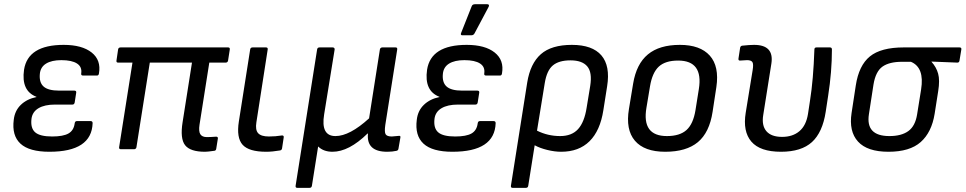

<svg xmlns="http://www.w3.org/2000/svg" viewBox="-20 -715 4627 920"><path d="M216.8 12.2Q120.1 12.2 78.1 -26.6Q36.1 -65.4 45.9 -141.1Q50.8 -184.6 79.8 -212.6Q108.9 -240.7 154.8 -250V-251Q80.6 -279.3 95.2 -380.9Q113.8 -500 285.2 -500Q373 -500 419.2 -463.4Q465.3 -426.8 454.1 -362.8Q452.6 -353 444.8 -353H377.9Q367.7 -353 369.1 -362.8Q374 -394.5 349.1 -410.6Q324.2 -426.8 273.9 -426.8Q227.5 -426.8 200.7 -410.2Q173.8 -393.6 170.9 -360.8Q167 -319.8 189 -300.3Q210.9 -280.8 263.2 -280.8H335.9Q346.7 -280.8 345.2 -271L337.9 -224.1Q335.9 -213.9 327.1 -213.9H243.2Q193.8 -213.9 164.6 -196.5Q135.3 -179.2 130.9 -146Q125.5 -101.1 148.4 -81.1Q171.4 -61 230 -61Q282.7 -61 308.1 -75.4Q333.5 -89.8 337.9 -124Q339.4 -134.8 348.1 -134.8H414.1Q423.8 -134.8 423.8 -125Q419.4 12.2 216.8 12.2Z M961.9 12.2Q891.6 12.2 866.9 -19.3Q842.3 -50.8 855 -129.9L899.9 -415H697.8L633.8 -9.8Q633.3 -5.4 630.1 -2.7Q627 0 623 0H559.1Q549.3 0 550.8 -9.8L614.7 -415H545.9Q536.6 -415 538.1 -424.8L545.9 -478Q547.4 -487.8 558.1 -487.8H1072.8Q1082.5 -487.8 1081.1 -478L1072.8 -424.8Q1072.3 -420.4 1069.1 -417.7Q1065.9 -415 1062 -415H982.9L936 -117.2Q931.2 -85.4 939.9 -71.8Q948.7 -58.1 971.2 -58.1Q988.8 -58.1 1015.1 -60.1Q1019.5 -60.5 1022.2 -57.9Q1024.9 -55.2 1023.9 -50.8L1016.1 -2Q1014.6 7.8 1004.9 7.8Q975.1 12.2 961.9 12.2Z M1255.4 12.2Q1172.9 12.2 1142.6 -21.2Q1112.3 -54.7 1124.5 -132.8L1178.7 -478Q1180.2 -487.8 1190.4 -487.8H1254.4Q1264.2 -487.8 1262.7 -478L1208.5 -128.9Q1202.6 -92.3 1217 -76.7Q1231.4 -61 1268.6 -61Q1300.3 -61 1330.6 -65.9Q1335.4 -66.4 1337.9 -64Q1340.3 -61.5 1339.4 -56.2L1331.5 -3.9Q1330.1 4.4 1321.8 5.9Q1284.7 12.2 1255.4 12.2Z M1404.3 185.1Q1395 185.1 1396.5 174.8L1499.5 -478Q1501 -487.8 1511.2 -487.8H1574.2Q1578.6 -487.8 1581.3 -485.1Q1584 -482.4 1583.5 -478L1533.2 -167Q1516.1 -63 1587.4 -63Q1655.3 -63 1748.5 -147.9L1800.3 -478Q1800.8 -482.4 1804.2 -485.1Q1807.6 -487.8 1811.5 -487.8H1875.5Q1884.8 -487.8 1883.3 -478L1826.2 -116.2Q1821.3 -82 1827.9 -71.5Q1834.5 -61 1857.4 -61Q1862.3 -61 1891.6 -64Q1896.5 -64.5 1897.9 -62.3Q1899.4 -60.1 1898.4 -55.2L1889.2 -2Q1887.7 6.3 1879.4 7.8Q1859.9 12.2 1835.4 12.2Q1784.7 12.2 1761.7 -9.8Q1738.8 -31.7 1743.2 -75.2H1741.2Q1651.9 12.2 1573.2 12.2Q1529.8 12.2 1504.4 -13.2L1474.6 174.8Q1473.1 185.1 1463.4 185.1Z M2195.3 -545.9Q2184.6 -545.9 2189.9 -558.1L2240.2 -685.1Q2243.7 -694.8 2256.3 -694.8H2314.9Q2320.8 -694.8 2322.5 -691.2Q2324.2 -687.5 2321.3 -682.1L2254.4 -556.2Q2249.5 -545.9 2238.3 -545.9ZM2147.9 12.2Q2051.3 12.2 2009.3 -26.6Q1967.3 -65.4 1977.1 -141.1Q1981.9 -184.6 2011 -212.6Q2040 -240.7 2085.9 -250V-251Q2011.7 -279.3 2026.4 -380.9Q2044.9 -500 2216.3 -500Q2304.2 -500 2350.3 -463.4Q2396.5 -426.8 2385.3 -362.8Q2383.8 -353 2376 -353H2309.1Q2298.8 -353 2300.3 -362.8Q2305.2 -394.5 2280.3 -410.6Q2255.4 -426.8 2205.1 -426.8Q2158.7 -426.8 2131.8 -410.2Q2105 -393.6 2102.1 -360.8Q2098.1 -319.8 2120.1 -300.3Q2142.1 -280.8 2194.3 -280.8H2267.1Q2277.8 -280.8 2276.4 -271L2269 -224.1Q2267.1 -213.9 2258.3 -213.9H2174.3Q2125 -213.9 2095.7 -196.5Q2066.4 -179.2 2062 -146Q2056.6 -101.1 2079.6 -81.1Q2102.5 -61 2161.1 -61Q2213.9 -61 2239.3 -75.4Q2264.6 -89.8 2269 -124Q2270.5 -134.8 2279.3 -134.8H2345.2Q2355 -134.8 2355 -125Q2350.6 12.2 2147.9 12.2Z M2436 185.1Q2426.8 185.1 2428.2 174.8L2506.3 -319.8Q2521 -410.6 2571.5 -455.3Q2622.1 -500 2720.2 -500Q2818.4 -500 2861.6 -449.7Q2904.8 -399.4 2889.2 -301.8L2871.1 -187Q2856 -88.9 2804.9 -38.3Q2753.9 12.2 2668.9 12.2Q2637.7 12.2 2602.1 3.4Q2566.4 -5.4 2542 -19L2511.2 174.8Q2509.8 185.1 2500 185.1ZM2590.3 -316.9 2553.2 -88.9Q2605 -63 2664.1 -63Q2719.7 -63 2750 -96.4Q2780.3 -129.9 2791 -199.2L2808.1 -303.2Q2818.4 -368.2 2793.9 -397Q2769.5 -425.8 2713.9 -425.8Q2658.2 -425.8 2629.2 -401.6Q2600.1 -377.4 2590.3 -316.9Z M3167.5 12.2Q3067.4 12.2 3022.2 -40.8Q2977.1 -93.8 2993.7 -192.9L3013.7 -314Q3029.3 -408.7 3084.5 -454.3Q3139.6 -500 3237.8 -500Q3335 -500 3381.1 -448.5Q3427.2 -397 3412.6 -297.9L3394.5 -179.2Q3379.4 -80.1 3324 -33.9Q3268.6 12.2 3167.5 12.2ZM3175.8 -63Q3237.3 -63 3269.5 -92Q3301.8 -121.1 3312.5 -187L3328.6 -288.1Q3350.6 -424.8 3229.5 -424.8Q3168 -424.8 3136.7 -395.8Q3105.5 -366.7 3094.7 -301.8L3077.6 -199.2Q3054.2 -63 3175.8 -63Z M3722.2 12.2Q3622.1 12.2 3580.3 -36.4Q3538.6 -85 3553.2 -174.8L3586.4 -378.9Q3591.3 -408.2 3585.2 -417.5Q3579.1 -426.8 3559.6 -426.8Q3548.8 -426.8 3526.4 -424.8Q3521.5 -424.3 3519.5 -427.2Q3517.6 -430.2 3518.6 -435.1L3526.4 -485.8Q3527.8 -494.6 3536.1 -496.1Q3572.3 -500 3593.3 -500Q3689.5 -500 3676.3 -411.1L3637.2 -164.1Q3628.9 -113.8 3652.3 -86.4Q3675.8 -59.1 3727.5 -59.1Q3778.3 -59.1 3810.5 -86.4Q3842.8 -113.8 3851.6 -168.9L3861.3 -232.9Q3877.4 -333.5 3882.3 -478Q3882.3 -487.8 3892.6 -487.8H3956.5Q3966.3 -487.8 3966.3 -478Q3966.3 -371.6 3948.2 -255.9L3936.5 -179.2Q3921.4 -80.6 3870.6 -34.2Q3819.8 12.2 3722.2 12.2Z M4237.3 12.2Q4135.7 12.2 4091.3 -36.6Q4046.9 -85.4 4060.5 -173.8L4080.6 -305.2Q4095.2 -401.4 4148.2 -444.6Q4201.2 -487.8 4310.5 -487.8H4577.6Q4587.9 -487.8 4586.4 -478L4577.6 -424.8Q4576.2 -415 4567.4 -415L4443.4 -419.9V-418.9Q4466.8 -393.1 4475.3 -361.8Q4483.9 -330.6 4475.6 -278.8L4458.5 -169.9Q4444.3 -81.1 4391.8 -34.4Q4339.4 12.2 4237.3 12.2ZM4241.7 -63Q4299.8 -63 4332.8 -87.2Q4365.7 -111.3 4374.5 -167L4393.6 -286.1Q4410.6 -391.6 4344.7 -418.9H4302.2Q4241.2 -418.9 4208.5 -395.8Q4175.8 -372.6 4165.5 -310.1L4143.6 -168Q4127 -63 4241.7 -63Z"/></svg>

Font: Sofia Sans
Style: Italic
Weight: 400
Italic angle: -9°
Designer: Botio Nikoltchev, Ani Petrova
Foundry: lettersoup
Version: Version 4.100